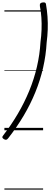

<svg xmlns="http://www.w3.org/2000/svg" viewBox="-37 -1097 423 1617"><path d="M-9 42Q58 -45 113 -138.5Q168 -232 209 -331.5Q250 -431 274 -534.5Q298 -638 304 -743Q311 -794 313 -846.5Q315 -899 311.5 -950Q308 -1001 299 -1045Q297 -1061 302 -1067.5Q307 -1074 320 -1076Q334 -1078 341 -1075.5Q348 -1073 350 -1063Q359 -1012 363 -957.5Q367 -903 365 -848Q363 -793 356 -740Q350 -631 326 -526.5Q302 -422 261 -321Q220 -220 162.5 -123Q105 -26 33 66Q24 78 16 80Q8 82 -4 75Q-15 68 -17 61Q-19 54 -9 42ZM0 490H326V500H0ZM0 -20H326V0H0ZM0 -505H326V-500H0ZM0 -1010H326V-1000H0Z"/></svg>

Font: Playwrite RO Guides
Style: Regular
Weight: 400
Designer: Veronika Burian, José Scaglione
Foundry: TypeTogether
Version: Version 1.003